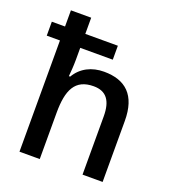

<svg xmlns="http://www.w3.org/2000/svg" viewBox="-138 -865 872 970"><g transform="rotate(20 298.5 -380.0)"><path d="M186 -760H77V-673H6V-598H77V0H186V-249C186 -371 217 -439 317 -439C385 -439 416 -397 416 -313V0H524V-328C524 -466 457 -526 341 -526C276 -526 220 -499 188 -444H181C183 -465 186 -500 186 -534V-598H361V-673H186Z"/></g></svg>

Font: Noto Sans Thai Medium
Style: Regular
Weight: 500
Designer: Monotype Design Team
Foundry: Monotype Imaging Inc.
Version: Version 1.901